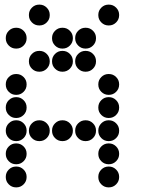

<svg xmlns="http://www.w3.org/2000/svg" viewBox="-20 -815 640 830"><path d="M149 -795Q131 -795 118 -782Q105 -769 105 -751V-749Q105 -731 118 -718Q131 -705 149 -705H151Q169 -705 182 -718Q195 -731 195 -749V-751Q195 -769 182 -782Q169 -795 151 -795ZM449 -795Q431 -795 418 -782Q405 -769 405 -751V-749Q405 -731 418 -718Q431 -705 449 -705H451Q469 -705 482 -718Q495 -731 495 -749V-751Q495 -769 482 -782Q469 -795 451 -795ZM49 -695Q31 -695 18 -682Q5 -669 5 -651V-649Q5 -631 18 -618Q31 -605 49 -605H51Q69 -605 82 -618Q95 -631 95 -649V-651Q95 -669 82 -682Q69 -695 51 -695ZM249 -695Q231 -695 218 -682Q205 -669 205 -651V-649Q205 -631 218 -618Q231 -605 249 -605H251Q269 -605 282 -618Q295 -631 295 -649V-651Q295 -669 282 -682Q269 -695 251 -695ZM349 -695Q331 -695 318 -682Q305 -669 305 -651V-649Q305 -631 318 -618Q331 -605 349 -605H351Q369 -605 382 -618Q395 -631 395 -649V-651Q395 -669 382 -682Q369 -695 351 -695ZM149 -595Q131 -595 118 -582Q105 -569 105 -551V-549Q105 -531 118 -518Q131 -505 149 -505H151Q169 -505 182 -518Q195 -531 195 -549V-551Q195 -569 182 -582Q169 -595 151 -595ZM249 -595Q231 -595 218 -582Q205 -569 205 -551V-549Q205 -531 218 -518Q231 -505 249 -505H251Q269 -505 282 -518Q295 -531 295 -549V-551Q295 -569 282 -582Q269 -595 251 -595ZM349 -595Q331 -595 318 -582Q305 -569 305 -551V-549Q305 -531 318 -518Q331 -505 349 -505H351Q369 -505 382 -518Q395 -531 395 -549V-551Q395 -569 382 -582Q369 -595 351 -595ZM49 -495Q31 -495 18 -482Q5 -469 5 -451V-449Q5 -431 18 -418Q31 -405 49 -405H51Q69 -405 82 -418Q95 -431 95 -449V-451Q95 -469 82 -482Q69 -495 51 -495ZM449 -495Q431 -495 418 -482Q405 -469 405 -451V-449Q405 -431 418 -418Q431 -405 449 -405H451Q469 -405 482 -418Q495 -431 495 -449V-451Q495 -469 482 -482Q469 -495 451 -495ZM49 -395Q31 -395 18 -382Q5 -369 5 -351V-349Q5 -331 18 -318Q31 -305 49 -305H51Q69 -305 82 -318Q95 -331 95 -349V-351Q95 -369 82 -382Q69 -395 51 -395ZM449 -395Q431 -395 418 -382Q405 -369 405 -351V-349Q405 -331 418 -318Q431 -305 449 -305H451Q469 -305 482 -318Q495 -331 495 -349V-351Q495 -369 482 -382Q469 -395 451 -395ZM49 -295Q31 -295 18 -282Q5 -269 5 -251V-249Q5 -231 18 -218Q31 -205 49 -205H51Q69 -205 82 -218Q95 -231 95 -249V-251Q95 -269 82 -282Q69 -295 51 -295ZM149 -295Q131 -295 118 -282Q105 -269 105 -251V-249Q105 -231 118 -218Q131 -205 149 -205H151Q169 -205 182 -218Q195 -231 195 -249V-251Q195 -269 182 -282Q169 -295 151 -295ZM249 -295Q231 -295 218 -282Q205 -269 205 -251V-249Q205 -231 218 -218Q231 -205 249 -205H251Q269 -205 282 -218Q295 -231 295 -249V-251Q295 -269 282 -282Q269 -295 251 -295ZM349 -295Q331 -295 318 -282Q305 -269 305 -251V-249Q305 -231 318 -218Q331 -205 349 -205H351Q369 -205 382 -218Q395 -231 395 -249V-251Q395 -269 382 -282Q369 -295 351 -295ZM449 -295Q431 -295 418 -282Q405 -269 405 -251V-249Q405 -231 418 -218Q431 -205 449 -205H451Q469 -205 482 -218Q495 -231 495 -249V-251Q495 -269 482 -282Q469 -295 451 -295ZM49 -195Q31 -195 18 -182Q5 -169 5 -151V-149Q5 -131 18 -118Q31 -105 49 -105H51Q69 -105 82 -118Q95 -131 95 -149V-151Q95 -169 82 -182Q69 -195 51 -195ZM449 -195Q431 -195 418 -182Q405 -169 405 -151V-149Q405 -131 418 -118Q431 -105 449 -105H451Q469 -105 482 -118Q495 -131 495 -149V-151Q495 -169 482 -182Q469 -195 451 -195ZM49 -95Q31 -95 18 -82Q5 -69 5 -51V-49Q5 -31 18 -18Q31 -5 49 -5H51Q69 -5 82 -18Q95 -31 95 -49V-51Q95 -69 82 -82Q69 -95 51 -95ZM449 -95Q431 -95 418 -82Q405 -69 405 -51V-49Q405 -31 418 -18Q431 -5 449 -5H451Q469 -5 482 -18Q495 -31 495 -49V-51Q495 -69 482 -82Q469 -95 451 -95Z"/></svg>

Font: Doto Rounded Black
Style: Regular
Weight: 900
Monospace: yes
Version: Version 1.000